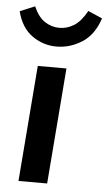

<svg xmlns="http://www.w3.org/2000/svg" viewBox="-65 -798 467 834"><g transform="rotate(5 168.5 -381.0)"><path d="M48 0 88 -505H213L173 0ZM161 -596Q103 -596 55 -630Q7 -664 -11 -735L54 -762Q74 -716 103.5 -697Q133 -678 167 -678Q200 -678 230 -696.5Q260 -715 286 -762L348 -735Q324 -662 272 -629Q220 -596 161 -596Z"/></g></svg>

Font: Muli
Style: Bold Italic
Weight: 700
Italic angle: -4.541°
Designer: Vernon Adams
Foundry: Vernon Adams
Version: Version 2.100; ttfautohint (v1.8.1.43-b0c9)